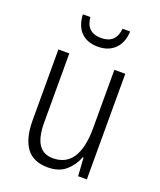

<svg xmlns="http://www.w3.org/2000/svg" viewBox="-137 -814 756 909"><g transform="rotate(20 240.5 -359.0)"><path d="M407 -532V0H363L357 -92H353Q337 -49 303 -19.5Q269 10 213 10Q139 10 104.5 -37.5Q70 -85 70 -176V-532H125V-186Q125 -110 149 -74.5Q173 -39 221 -39Q352 -39 352 -240V-532ZM360 -728Q358 -672 326 -640Q294 -608 240 -608Q187 -608 156 -638.5Q125 -669 122 -728H160Q166 -652 241 -652Q315 -652 322 -728Z"/></g></svg>

Font: Noto Sans Gurmukhi Condensed Light
Style: Regular
Weight: 300
Width: 3
Designer: Jelle Bosma - Monotype Design Team
Foundry: Monotype Imaging Inc.
Version: Version 2.004; ttfautohint (v1.8.4.7-5d5b)